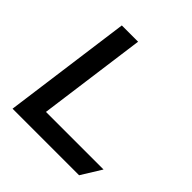

<svg xmlns="http://www.w3.org/2000/svg" viewBox="-161 -699 818 818"><g transform="rotate(45 248.5 -290.0)"><path d="M211.4 -580H113.4L35 0H436L492.3 -91H145.3Z"/></g></svg>

Font: Charger
Style: ExBdIt
Weight: 400
Designer: Jasper
Foundry: Cannot Into Space Fonts
Version: Version 0.99